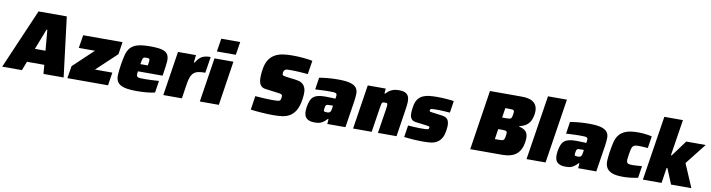

<svg xmlns="http://www.w3.org/2000/svg" viewBox="-86 -1456 8061 2176"><g transform="rotate(10 3945.0 -367.5)"><path d="M417 0 408 -103H209L169 0H-58L239 -688H564L649 0ZM373 -500H364L272 -263H394Z M692 0 715 -142 946 -360H760L784 -510H1237L1215 -368L983 -150H1183L1160 0Z M1496 8Q1397 8 1344.5 -6.5Q1292 -21 1270 -52.5Q1248 -84 1250 -134Q1252 -184 1263 -254Q1274 -325 1287.5 -375Q1301 -425 1330.5 -457Q1360 -489 1412.5 -503.5Q1465 -518 1555 -518Q1646 -518 1693 -505Q1740 -492 1758 -461Q1776 -430 1772 -379.5Q1768 -329 1756 -254L1750 -215H1466Q1462 -188 1462.5 -173Q1463 -158 1473.5 -151Q1484 -144 1507 -143Q1530 -142 1570 -142Q1595 -142 1636.5 -144Q1678 -146 1720 -149L1699 -12Q1683 -8 1660 -4Q1637 0 1610 2.5Q1583 5 1554 6.5Q1525 8 1496 8ZM1565 -300Q1570 -330 1571.5 -347Q1573 -364 1570 -372Q1567 -380 1558 -381.5Q1549 -383 1534 -383Q1520 -383 1511.5 -381.5Q1503 -380 1497.5 -372Q1492 -364 1488 -347Q1484 -330 1479 -300Z M1796 0 1875 -510H2082L2073 -425H2083Q2098 -452 2115 -470Q2132 -488 2151.5 -498.5Q2171 -509 2195.5 -513.5Q2220 -518 2250 -518L2221 -332Q2176 -332 2144.5 -326Q2113 -320 2091.5 -302.5Q2070 -285 2057 -253.5Q2044 -222 2036 -171L2010 0Z M2308 -592 2332 -743H2550L2526 -592ZM2216 0 2295 -510H2513L2435 0Z M3065 8Q3032 8 2996 6.5Q2960 5 2925 2.5Q2890 0 2858 -3Q2826 -6 2801 -10L2825 -169Q2879 -164 2931 -161.5Q2983 -159 3017 -159Q3057 -159 3077 -160.5Q3097 -162 3105 -167Q3113 -172 3116 -181Q3119 -190 3121 -204Q3123 -219 3121.5 -227Q3120 -235 3111.5 -240Q3103 -245 3085.5 -247.5Q3068 -250 3038 -254L2924 -269Q2894 -273 2876.5 -289.5Q2859 -306 2851.5 -333.5Q2844 -361 2845.5 -399.5Q2847 -438 2854 -485Q2865 -553 2892.5 -594.5Q2920 -636 2960.5 -658.5Q3001 -681 3051.5 -688.5Q3102 -696 3159 -696Q3191 -696 3224 -694.5Q3257 -693 3288 -690Q3319 -687 3346 -683.5Q3373 -680 3392 -675L3367 -518Q3348 -520 3324 -522Q3300 -524 3274 -525.5Q3248 -527 3221.5 -528Q3195 -529 3171 -529Q3147 -529 3131.5 -528Q3116 -527 3108 -522Q3092 -513 3088 -491Q3086 -478 3086.5 -470Q3087 -462 3091.5 -457.5Q3096 -453 3107 -450.5Q3118 -448 3137 -445L3240 -432Q3259 -429 3276 -425Q3293 -421 3308 -413Q3323 -405 3335 -391.5Q3347 -378 3355 -357Q3363 -339 3364 -306Q3365 -273 3357 -223Q3345 -144 3318 -98Q3291 -52 3252.5 -28.5Q3214 -5 3166.5 1.5Q3119 8 3065 8Z M3534 8Q3465 8 3436 -28.5Q3407 -65 3420 -149Q3427 -192 3438.5 -221Q3450 -250 3471 -268Q3492 -286 3525 -294Q3558 -302 3609 -302Q3617 -302 3630.5 -301.5Q3644 -301 3660.5 -300.5Q3677 -300 3693.5 -299.5Q3710 -299 3724 -298L3727 -315Q3730 -335 3728.5 -345.5Q3727 -356 3717 -361Q3707 -366 3686 -367Q3665 -368 3629 -368Q3611 -368 3586 -367Q3561 -366 3538 -365Q3515 -364 3498.5 -363Q3482 -362 3480 -362L3501 -500Q3540 -507 3595 -512.5Q3650 -518 3718 -518Q3808 -518 3857 -504Q3906 -490 3927 -463Q3948 -436 3947.5 -395.5Q3947 -355 3939 -302L3892 0H3683L3688 -56H3678Q3658 -34 3640 -21Q3622 -8 3605 -1.5Q3588 5 3570.5 6.5Q3553 8 3534 8ZM3656 -129Q3673 -129 3682.5 -133.5Q3692 -138 3697 -148Q3701 -155 3703 -164.5Q3705 -174 3707 -188L3711 -215H3671Q3656 -215 3647 -213.5Q3638 -212 3633 -207Q3628 -202 3625 -193Q3622 -184 3620 -168Q3616 -146 3620.5 -137.5Q3625 -129 3656 -129Z M4266 0 4308 -269Q4313 -300 4314.5 -316.5Q4316 -333 4313.5 -341Q4311 -349 4304 -350.5Q4297 -352 4285 -352Q4272 -352 4264 -350.5Q4256 -349 4251.5 -341Q4247 -333 4244 -316.5Q4241 -300 4236 -269L4194 0H3980L4059 -510H4266L4261 -453H4271Q4287 -473 4306 -486Q4325 -499 4344 -506Q4363 -513 4381.5 -515.5Q4400 -518 4415 -518Q4464 -518 4490.5 -505Q4517 -492 4528 -466.5Q4539 -441 4538 -404Q4537 -367 4529 -319L4480 0Z M4787 8Q4760 8 4730.5 7Q4701 6 4672 4Q4643 2 4616 -0.5Q4589 -3 4567 -6L4588 -142Q4625 -139 4664 -137Q4703 -135 4726 -135Q4763 -135 4783 -135.5Q4803 -136 4813 -138.5Q4823 -141 4825.5 -145.5Q4828 -150 4829 -159Q4829 -164 4829 -167Q4829 -170 4824.5 -172Q4820 -174 4810.5 -176Q4801 -178 4783 -180L4666 -195Q4639 -199 4624 -212Q4609 -225 4603 -246Q4597 -267 4598.5 -296Q4600 -325 4606 -361Q4614 -415 4636.5 -446.5Q4659 -478 4692 -493.5Q4725 -509 4766.5 -513.5Q4808 -518 4854 -518Q4881 -518 4909 -517Q4937 -516 4963 -514Q4989 -512 5011.5 -509.5Q5034 -507 5050 -504L5029 -368Q4987 -371 4949.5 -373Q4912 -375 4896 -375Q4863 -375 4844.5 -374.5Q4826 -374 4816.5 -372Q4807 -370 4804.5 -366.5Q4802 -363 4801 -356Q4800 -350 4800 -347Q4800 -344 4804 -341.5Q4808 -339 4816.5 -337.5Q4825 -336 4841 -334L4940 -321Q4963 -318 4982 -311Q5001 -304 5013 -287.5Q5025 -271 5029 -241.5Q5033 -212 5025 -163Q5016 -102 4994 -68Q4972 -34 4940.5 -17Q4909 0 4870 4Q4831 8 4787 8Z M5328 0 5434 -688H5802Q5849 -688 5885 -678Q5921 -668 5944 -647Q5967 -626 5976 -593Q5985 -560 5978 -515Q5966 -439 5929.5 -403Q5893 -367 5829 -353V-349Q5857 -342 5878.5 -331.5Q5900 -321 5913.5 -303Q5927 -285 5931 -256.5Q5935 -228 5928 -184Q5914 -92 5858 -46Q5802 0 5694 0ZM5670 -416Q5690 -416 5702.5 -417.5Q5715 -419 5722 -425Q5729 -431 5732.5 -442Q5736 -453 5739 -471Q5742 -490 5742 -501Q5742 -512 5736.5 -518Q5731 -524 5719 -525.5Q5707 -527 5687 -527H5639L5622 -416ZM5631 -161Q5651 -161 5663 -162.5Q5675 -164 5682 -170Q5689 -176 5693 -187.5Q5697 -199 5700 -219Q5703 -239 5703 -251Q5703 -263 5698 -269Q5693 -275 5681 -277Q5669 -279 5649 -279H5601L5583 -161Z M5976 0 6092 -743H6310L6195 0Z M6421 8Q6352 8 6323 -28.5Q6294 -65 6307 -149Q6314 -192 6325.5 -221Q6337 -250 6358 -268Q6379 -286 6412 -294Q6445 -302 6496 -302Q6504 -302 6517.5 -301.5Q6531 -301 6547.5 -300.5Q6564 -300 6580.5 -299.5Q6597 -299 6611 -298L6614 -315Q6617 -335 6615.5 -345.5Q6614 -356 6604 -361Q6594 -366 6573 -367Q6552 -368 6516 -368Q6498 -368 6473 -367Q6448 -366 6425 -365Q6402 -364 6385.5 -363Q6369 -362 6367 -362L6388 -500Q6427 -507 6482 -512.5Q6537 -518 6605 -518Q6695 -518 6744 -504Q6793 -490 6814 -463Q6835 -436 6834.5 -395.5Q6834 -355 6826 -302L6779 0H6570L6575 -56H6565Q6545 -34 6527 -21Q6509 -8 6492 -1.5Q6475 5 6457.5 6.5Q6440 8 6421 8ZM6543 -129Q6560 -129 6569.5 -133.5Q6579 -138 6584 -148Q6588 -155 6590 -164.5Q6592 -174 6594 -188L6598 -215H6558Q6543 -215 6534 -213.5Q6525 -212 6520 -207Q6515 -202 6512 -193Q6509 -184 6507 -168Q6503 -146 6507.5 -137.5Q6512 -129 6543 -129Z M7258 -11Q7215 -2 7171.5 3Q7128 8 7086 8Q7001 8 6956.5 -11Q6912 -30 6894.5 -64.5Q6877 -99 6880 -147.5Q6883 -196 6892 -254Q6901 -312 6913 -360.5Q6925 -409 6952.5 -444Q6980 -479 7030.5 -498.5Q7081 -518 7167 -518Q7254 -518 7329 -500L7308 -362Q7290 -364 7260.5 -366Q7231 -368 7204 -368Q7177 -368 7161 -364Q7145 -360 7135.5 -348Q7126 -336 7120.5 -314Q7115 -292 7109 -255Q7103 -218 7101.5 -196Q7100 -174 7105.5 -162Q7111 -150 7126 -146Q7141 -142 7169 -142Q7192 -142 7222.5 -144Q7253 -146 7279 -149Z M7639 0 7566 -177H7557L7530 0H7315L7431 -743H7645L7580 -327H7589L7724 -510H7948L7758 -269L7873 0Z"/></g></svg>

Font: Azeri Sans Black
Style: Italic
Weight: 900
Designer: Hector Gatti & Omnibus-Type (original fonts) / Cristiano Sobral (main changes and remastering)
Foundry: Omnibus-Type
Version: Version 0.07;August 21, 2020;FontCreator 13.0.0.2681 64-bit;